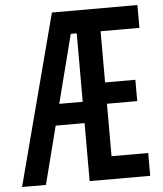

<svg xmlns="http://www.w3.org/2000/svg" viewBox="-55 -848 761 897"><g transform="rotate(-5 325.0 -400.0)"><path d="M329 0V-272H156V-372H329V-693H301L124 0H12L222 -800H623V-693H441V-453H583V-353H441V-107H613V0Z"/></g></svg>

Font: Martian Mono SemiCondensed
Style: Regular
Weight: 400
Width: 4
Designer: Roman Shamin
Foundry: Evil Martians
Version: Version 1.000